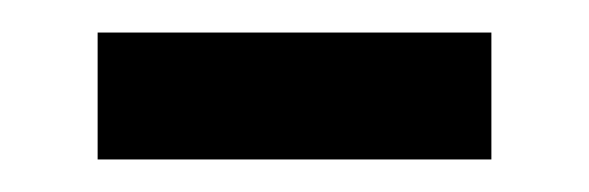

<svg xmlns="http://www.w3.org/2000/svg" viewBox="-20 -327 362 118"><path d="M40 -229V-307H282V-229Z"/></svg>

Font: Noto Sans Old Italic
Style: Regular
Weight: 400
Designer: Monotype Design Team
Foundry: Monotype Imaging Inc.
Version: Version 2.003; ttfautohint (v1.8.4.7-5d5b)